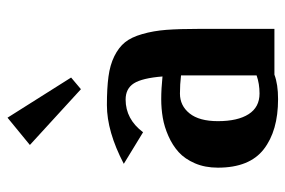

<svg xmlns="http://www.w3.org/2000/svg" viewBox="-146 -612 767 516"><g transform="rotate(-90 238.0 -353.5)"><path d="M45.9 0ZM180.2 -717.3 288.1 -546.4 256.8 -520 106.9 -657.2ZM56.2 -404.8Q143.1 -450.2 213.9 -450.2Q259.3 -450.2 290.5 -446Q321.8 -441.9 345.5 -430.2Q369.1 -418.5 382.8 -401.6Q396.5 -384.8 405 -355Q413.6 -325.2 416.3 -290.3Q418.9 -255.4 418.9 -202.1V0H295.9Q270 9.8 230 9.8Q145 9.8 95.5 -28.6Q45.9 -66.9 45.9 -151.9Q45.9 -186.5 57.6 -213.6Q69.3 -240.7 87.6 -257.3Q106 -273.9 130.9 -284.9Q155.8 -295.9 179.9 -300Q204.1 -304.2 230 -304.2Q257.8 -304.2 291 -300.8Q286.6 -355.5 272.5 -377.7Q258.3 -399.9 229 -399.9Q176.3 -399.9 141.1 -353ZM293.9 -47.9V-224.1V-251Q270 -253.9 245.1 -253.9Q212.4 -253.9 191.7 -228Q170.9 -202.1 170.9 -151.9Q170.9 -98.6 189.7 -69.3Q208.5 -40 245.1 -40Q271.5 -40 293.9 -47.9Z"/></g></svg>

Font: Pfennig
Style: Bold
Weight: 700
Version: Version 20120410 ; ttfautohint (v0.8)